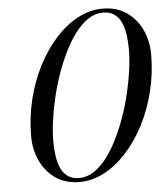

<svg xmlns="http://www.w3.org/2000/svg" viewBox="-54 -808 751 866"><g transform="rotate(-5 321.5 -375.0)"><path d="M272 10Q208 10 163.2 -21.2Q118.5 -52.5 95 -103.5Q71.5 -154.5 71.5 -214Q71.5 -300.5 91.5 -381.2Q111.5 -462 147 -530.8Q182.5 -599.5 229.2 -651Q276 -702.5 330.2 -731.2Q384.5 -760 442 -760Q506 -760 551 -728.8Q596 -697.5 619.5 -646.5Q643 -595.5 643 -536Q643 -449.5 623 -368.8Q603 -288 567.5 -219.2Q532 -150.5 485 -99Q438 -47.5 383.8 -18.8Q329.5 10 272 10ZM272 -8Q306.5 -8 337.8 -28.5Q369 -49 396.5 -85Q424 -121 447 -167.5Q470 -214 488.2 -266.2Q506.5 -318.5 519 -372Q531.5 -425.5 538.2 -475.2Q545 -525 545 -566Q545 -598.5 541 -629.8Q537 -661 526.2 -686.2Q515.5 -711.5 495 -726.8Q474.5 -742 442 -742Q407.5 -742 376.2 -721.5Q345 -701 317.5 -665Q290 -629 267 -582.5Q244 -536 225.8 -483.8Q207.5 -431.5 195 -378Q182.5 -324.5 175.8 -274.8Q169 -225 169 -184Q169 -152 173 -120.5Q177 -89 187.8 -63.8Q198.5 -38.5 219 -23.2Q239.5 -8 272 -8Z"/></g></svg>

Font: Bodoni Moda
Style: Italic
Weight: 400
Italic angle: -13°
Designer: Owen Earl
Foundry: indestructible type
Version: Version 2.005